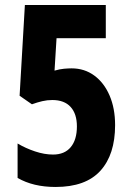

<svg xmlns="http://www.w3.org/2000/svg" viewBox="-20 -734 521 764"><path d="M265 -462Q316 -462 355 -433.5Q394 -405 416 -354Q438 -303 438 -236Q438 -119 379.5 -54.5Q321 10 201 10Q112 10 50 -26V-163Q82 -144 119.5 -131.5Q157 -119 191 -119Q237 -119 261.5 -148.5Q286 -178 286 -231Q286 -281 261 -308.5Q236 -336 188 -336Q168 -336 148.5 -331.5Q129 -327 107 -319L58 -353L79 -714H401V-582H205L197 -453Q218 -459 235 -460.5Q252 -462 265 -462Z"/></svg>

Font: Noto Sans Lao ExtraCondensed ExtraBold
Style: Regular
Weight: 800
Width: 2
Designer: Monotype Design Team
Foundry: Monotype Imaging Inc.
Version: Version 2.003; ttfautohint (v1.8.4.7-5d5b)